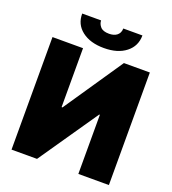

<svg xmlns="http://www.w3.org/2000/svg" viewBox="-162 -1044 1046 1166"><g transform="rotate(20 361.5 -461.5)"><path d="M46.9 0V-727.3H244.3V-346.6H250L508.5 -727.3H676.1V0H478.7V-382.1H474.4L211.6 0ZM167.6 -923.3H289.8Q289.4 -902 306.1 -882.5Q322.8 -863.6 362.2 -863.6Q376.8 -863.6 389.6 -867Q402.3 -870.4 411.9 -877.7Q421.5 -884.9 427.2 -896.1Q432.9 -907.3 433.2 -923.3H556.8Q556.5 -854 503.9 -812.9Q451.3 -771.3 362.2 -771.3Q273.1 -771.3 219.8 -812.9Q166.9 -854 167.6 -923.3Z"/></g></svg>

Font: Inter P Black
Style: Regular
Weight: 900
Designer: Rasmus Andersson
Foundry: rsms
Version: Version 3.018;git-588b23468